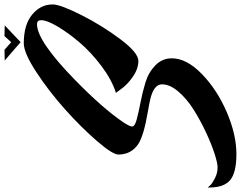

<svg xmlns="http://www.w3.org/2000/svg" viewBox="-129 -786 1074 856"><g transform="rotate(-90 408.0 -358.0)"><path d="M422 -378Q481 -397 542 -443Q603 -489 646.5 -540Q690 -591 718 -638.5Q746 -686 746 -711Q746 -730 729 -730Q729 -730 728 -730Q653 -730 480 -561Q354 -438 292 -347Q272 -317 272 -306Q272 -294 303.5 -285.5Q335 -277 379.5 -268.5Q424 -260 468.5 -246.5Q513 -233 544.5 -202.5Q576 -172 576 -129Q576 -63 506 5Q436 73 336 116Q236 159 149 159Q67 159 33.5 131.5Q0 104 0 38Q0 34 0 31Q4 36 11 43.5Q18 51 41 63Q64 75 89 75Q90 75 91 75Q109 75 151 61.5Q193 48 245.5 23.5Q298 -1 346 -31Q394 -61 427 -99Q460 -137 460 -173Q460 -209 394 -225Q377 -229 337 -236Q231 -254 193 -279Q147 -311 147 -367Q147 -393 207.5 -463Q268 -533 348.5 -605Q429 -677 514.5 -733Q600 -789 643 -789Q726 -789 771 -751.5Q816 -714 816 -662Q816 -659 816 -656Q814 -622 768.5 -531.5Q723 -441 662 -359.5Q601 -278 564 -278Q563 -278 563 -278Q527 -279 492 -304Q457 -329 440 -354ZM566 -874 614 -875 648 -845 675 -875 723 -874 648 -803Q633 -816 605 -840.5Q577 -865 566 -874Z"/></g></svg>

Font: Vervelle
Style: Script
Weight: 400
Monospace: yes
Designer: Nur Solikh
Foundry: Astageni Type
Version: Version 1.0